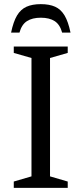

<svg xmlns="http://www.w3.org/2000/svg" viewBox="-20 -907 394 927"><path d="M307 -30.5V0H46.5V-30.5L132 -55.5V-627L46.5 -651.5V-682.5H307V-651.5L221.5 -627V-55.5ZM177 -821.5Q136 -821.5 110.2 -805Q84.5 -788.5 74 -749.5H33.5Q44.5 -802.5 62.2 -832.2Q80 -862 108 -874.5Q136 -887 177 -887Q218.5 -887 246.2 -874.5Q274 -862 291.8 -832.2Q309.5 -802.5 320.5 -749.5H280Q269.5 -788.5 244 -805Q218.5 -821.5 177 -821.5Z"/></svg>

Font: Newsreader
Style: Regular
Weight: 400
Designer: Hugues Gentile
Foundry: Production Type
Version: Version 1.003